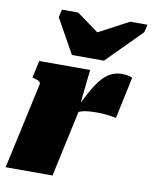

<svg xmlns="http://www.w3.org/2000/svg" viewBox="-89 -877 749 944"><g transform="rotate(10 285.0 -405.5)"><path d="M230 -600H390L561 -772L570 -811H484L278 -702H374L224 -811H143L134 -772ZM5 0H239L318 -365L312 -363L331 -543H77L58 -457L67 -455Q78 -452 85.5 -449Q93 -446 96.5 -441.5Q100 -437 99 -431ZM541 -541Q537 -544 524 -547.5Q511 -551 488 -551Q455 -551 428.5 -535.5Q402 -520 380 -491Q358 -462 337 -422.5Q316 -383 293 -335L291 -319Q301 -326 313 -331Q325 -336 338.5 -338.5Q352 -341 367.5 -342Q383 -343 399 -343Q433 -343 458 -339.5Q483 -336 497 -333Z"/></g></svg>

Font: Roboto Serif 20pt Black
Style: Italic
Weight: 900
Italic angle: -10°
Version: Version 1.008